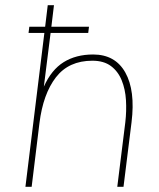

<svg xmlns="http://www.w3.org/2000/svg" viewBox="-20 -720 611 740"><path d="M463 -249Q468 -292 465.5 -334Q463 -376 449 -410.5Q435 -445 407.5 -465.5Q380 -486 336 -486Q245 -486 195.5 -422Q146 -358 132 -245L102 0H78L151 -593H90L93 -617H154L164 -700H188L178 -617H323L320 -593H175L149 -386Q178 -451 225.5 -480.5Q273 -510 339 -510Q424 -510 463 -440.5Q502 -371 487 -249L456 0H432Z"/></svg>

Font: Haskoy Thin
Style: Italic
Weight: 100
Designer: Ertekin Erdin
Foundry: Ertekin Erdin
Version: Version 2.000; ttfautohint (v1.8.4.7-5d5b)